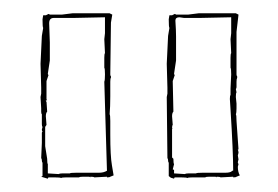

<svg xmlns="http://www.w3.org/2000/svg" viewBox="-20 -731 418 289"><path d="M339 -484 338 -480Q338 -472 341 -467L336 -465Q335 -464 331 -464V-465L312 -464Q311 -465 306 -465V-464Q305 -465 304 -465H295Q290 -465 289 -464H270Q263 -464 262 -463Q261 -464 252 -464H243Q242 -463 242 -462L239 -463Q237 -463 234 -466V-486Q233 -487 233 -489.5Q233 -492 232 -493L231 -585L232 -590V-599L231 -635L233 -677L235 -689Q234 -690 234 -702L235 -708H239L243 -710Q244 -710 245 -709H263L279 -711H335L339 -709L336 -683V-619Q336 -617 337 -616V-614Q336 -612 336 -608V-600Q336 -598 335 -597L336 -592Q335 -591 335 -585L336 -575V-568Q336 -561 335 -559Q336 -558 336 -549L339 -506H338Q339 -503 339 -501L338 -497H339H338L339 -491Q338 -488 338 -486ZM49 -708 53 -710Q54 -710 55 -709H73L89 -711H145L149 -709L147 -697L146 -619Q146 -617 147 -616V-614Q146 -613 146 -608V-586Q146 -570 145 -559Q146 -558 146 -549V-529Q146 -496 148.5 -482Q151 -468 151 -467L146 -465Q145 -464 141 -464V-465L122 -464Q121 -465 116 -465V-464Q115 -465 114 -465H105Q100 -465 99 -464H80Q73 -464 72 -463Q71 -464 62 -464H53Q52 -463 52 -462L42 -465L44 -466V-486Q43 -487 43 -489.5Q43 -492 42 -493L43 -516V-531Q43 -532 44 -533Q43 -534 43 -536L44 -540Q43 -541 43 -544V-559Q42 -560 42 -563V-568L41 -585L42 -590V-599L41 -635L43 -677L45 -689Q44 -690 44 -702L45 -708ZM49 -556 50 -543 48 -540V-511L51 -492Q51 -485 52 -484V-470L68 -469Q70 -470 74 -470H85Q86 -471 95 -471H129Q136 -471 141 -474L137 -608Q138 -610 138 -619Q138 -628 137 -629V-644Q137 -650 138 -651L137 -672Q137 -674 138 -681V-705L91 -704H61Q54 -704 54 -696L55 -667V-640L52 -620Q52 -619 53 -618L50 -609V-582Q50 -581 51 -580H49Q49 -578 50 -578L51 -563Q49 -561 49 -556ZM239 -556 240 -543Q239 -542 239 -538L240 -537H239V-494L241 -492Q241 -485 242 -484L240 -476Q241 -476 242 -475V-470L258 -469Q260 -470 264 -470H275Q276 -471 285 -471H319Q326 -471 328.5 -473Q331 -475 331 -474Q331 -502 327 -566L326 -582Q326 -587 327 -588V-598L328 -619Q328 -628 327 -629V-644Q327 -650 328 -651L327 -672Q327 -674 328 -681V-705L281 -704H257L250 -705Q244 -705 244 -700Q245 -685 245 -676V-640L242 -620Q242 -619 243 -618L240 -609L241 -563Q239 -561 239 -556Z"/></svg>

Font: Londrina Sketch
Style: Regular
Weight: 400
Designer: Marcelo Magalhaes
Foundry: Marcelo Magalhaes
Version: Version 1.001 2011